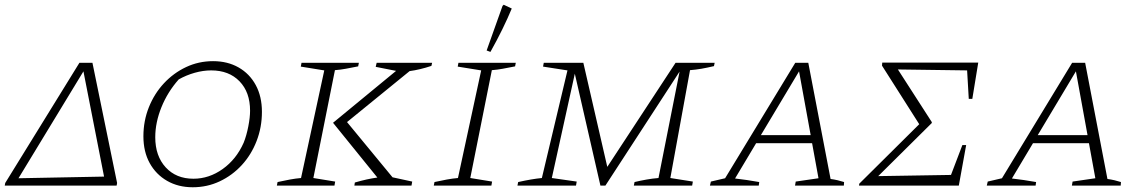

<svg xmlns="http://www.w3.org/2000/svg" viewBox="-29 -783 4818 810"><path d="M-9 0 -7 -11 306 -518H361L465 -11L463 0ZM323 -482 49 -31 410 -38Z M784 7Q723 7 676 -20Q629 -47 602.5 -95Q576 -143 576 -208Q576 -273 599 -330.5Q622 -388 662.5 -431.5Q703 -475 756 -500Q809 -525 870 -525Q931 -525 977.5 -498.5Q1024 -472 1050 -424Q1076 -376 1076 -311Q1076 -246 1053.5 -188Q1031 -130 991 -86.5Q951 -43 898 -18Q845 7 784 7ZM787 -29Q853 -29 910.5 -70Q968 -111 999 -181Q1011 -211 1018.5 -249.5Q1026 -288 1026 -316Q1026 -394 981.5 -440Q937 -486 862 -486Q828 -486 792.5 -476Q757 -466 725 -448Q678 -395 652 -330.5Q626 -266 626 -204Q626 -125 670 -77Q714 -29 787 -29Z M1139 0 1142 -15Q1169 -21 1193.5 -25.5Q1218 -30 1241 -32L1339 -486L1240 -502L1243 -518H1485L1482 -503Q1451 -497 1430 -493Q1409 -489 1384 -487L1293 -32L1385 -17L1382 0ZM1466 0 1468 -13Q1519 -28 1563 -34L1376 -265L1642 -484L1556 -501L1560 -518H1794L1791 -505Q1743 -489 1699 -483L1435 -268L1627 -35L1710 -17L1707 0Z M1801 0 1804 -15Q1831 -21 1855.5 -25.5Q1880 -30 1903 -32L2001 -486L1902 -502L1905 -518H2147L2144 -503Q2113 -497 2092 -493Q2071 -489 2046 -487L1955 -32L2047 -17L2044 0ZM2040 -564 2024 -570 2091 -758 2096 -763 2130 -747Q2113 -706 2090.5 -660Q2068 -614 2040 -564Z M2154 0 2157 -15Q2215 -28 2257 -32L2365 -486L2262 -502L2265 -518H2432L2533 -79L2821 -518H2986L2983 -504Q2953 -497 2930 -493Q2907 -489 2882 -487L2799 -32L2894 -17L2891 0H2645L2648 -15Q2673 -21 2698.5 -25.5Q2724 -30 2749 -32L2838 -481L2525 0H2504L2396 -472L2299 -32L2404 -17L2401 0Z M3475 -28Q3490 -26 3505 -22.5Q3520 -19 3532 -15L3531 0H3325L3328 -17L3424 -31L3397 -179H3161L3072 -30Q3097 -27 3122 -23.5Q3147 -20 3174 -15L3172 0H2966L2970 -17L3030 -31L3326 -518H3381ZM3181 -213H3391L3342 -482Z M3595 0 3596 -8 3849 -259 3692 -506 3693 -519H4098L4073 -366H4058L4051 -486L3759 -490L3902 -268V-264L3676 -40L3983 -45L4031 -171H4047L4016 0Z M4643 -28Q4658 -26 4673 -22.5Q4688 -19 4700 -15L4699 0H4493L4496 -17L4592 -31L4565 -179H4329L4240 -30Q4265 -27 4290 -23.5Q4315 -20 4342 -15L4340 0H4134L4138 -17L4198 -31L4494 -518H4549ZM4349 -213H4559L4510 -482Z"/></svg>

Font: Piazzolla SC ExtraLight
Style: Italic
Weight: 200
Italic angle: -11.3°
Designer: Juan Pablo del Peral
Foundry: Huerta Tipografica
Version: Version 1.330